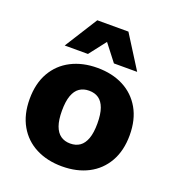

<svg xmlns="http://www.w3.org/2000/svg" viewBox="-134 -838 868 953"><g transform="rotate(20 299.5 -361.0)"><path d="M299.4 -510Q378.2 -510 437.5 -479.3Q496.8 -448.6 530.2 -390.4Q563.6 -332.2 563.6 -250Q563.6 -168.4 530.2 -109.9Q496.8 -51.4 437.5 -20.7Q378.2 10 299.4 10Q221.6 10 161.8 -20.7Q102 -51.4 68.6 -109.9Q35.2 -168.4 35.2 -250Q35.2 -332.2 68.6 -390.4Q102 -448.6 161.8 -479.3Q221.6 -510 299.4 -510ZM299.4 -389.4Q270 -389.4 249 -375.1Q228 -360.8 216.9 -330Q205.8 -299.2 205.8 -250Q205.8 -201.2 216.9 -170.5Q228 -139.8 249 -125.2Q270 -110.6 299.4 -110.6Q329.4 -110.6 350.1 -125.2Q370.8 -139.8 381.9 -170.5Q393 -201.2 393 -250Q393 -299.2 381.9 -330Q370.8 -360.8 350.1 -375.1Q329.4 -389.4 299.4 -389.4ZM490.8 -558.6H368L299.4 -647.2L230.8 -558.6H108L217.2 -731.6H381.6Z"/></g></svg>

Font: Work Sans
Style: Regular
Weight: 400
Designer: Wei Huang
Foundry: Wei Huang
Version: Version 2.006; ttfautohint (v1.8.1.43-b0c9)